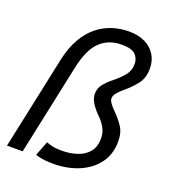

<svg xmlns="http://www.w3.org/2000/svg" viewBox="-138 -860 877 972"><g transform="rotate(20 301.0 -373.5)"><path d="M7.5 0 113.5 -498Q128.5 -569.5 156.8 -618.5Q185 -667.5 222.5 -697.5Q260 -727.5 303.2 -741Q346.5 -754.5 392 -754.5Q441.5 -754.5 478 -736.8Q514.5 -719 534.2 -687.2Q554 -655.5 554 -613Q554 -562 527.2 -528.2Q500.5 -494.5 464 -464.5Q449.5 -452.5 436 -437Q422.5 -421.5 422.5 -406Q422.5 -395 433 -380Q443.5 -365 463.5 -345.5Q486.5 -323 508 -291.8Q529.5 -260.5 529.5 -212Q529.5 -142.5 493 -93.8Q456.5 -45 395 -19.2Q333.5 6.5 258 6.5Q234.5 6.5 215.5 4.5Q196.5 2.5 182.8 -0.8Q169 -4 162 -6.5L192.5 -85Q200.5 -81.5 222 -76Q243.5 -70.5 274 -70.5Q322.5 -70.5 360.5 -83.8Q398.5 -97 420.5 -124.5Q442.5 -152 442.5 -195.5Q442.5 -229.5 427.2 -255.2Q412 -281 392.5 -299.5Q371 -320 353.2 -346.2Q335.5 -372.5 335.5 -399.5Q335.5 -430 354.8 -453Q374 -476 393.5 -491Q426 -516.5 449.8 -544.2Q473.5 -572 473.5 -608.5Q473.5 -639 453.2 -659Q433 -679 379.5 -679Q309 -679 263.2 -635Q217.5 -591 196 -489.5L92 0Z"/></g></svg>

Font: Epilogue
Style: Italic
Weight: 400
Italic angle: -12°
Designer: Tyler Finck
Foundry: Etcetera Type Co
Version: Version 2.112